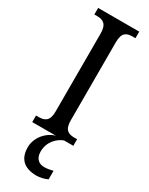

<svg xmlns="http://www.w3.org/2000/svg" viewBox="-245 -757 807 1040"><g transform="rotate(30 159.0 -237.0)"><path d="M31 0H179C126 14 78 68 78 130C78 206 122 240 196 240C214 240 245 234 263 224V171C243 176 225 179 209 179C176 179 150 160 150 115C150 52 194 13 230 0H288V-41H271C234 -41 207 -52 207 -112V-601C207 -662 233 -673 271 -673H288V-714H31V-673H48C83 -673 112 -662 112 -601V-111C112 -52 83 -41 48 -41H31Z"/></g></svg>

Font: Noto Serif Devanagari Condensed
Style: Regular
Weight: 400
Width: 3
Designer: Universal Thirst, Indian Type Foundry and the Monotype Design Team
Foundry: Monotype Imaging Inc.
Version: Version 2.004